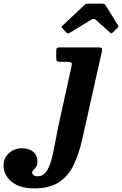

<svg xmlns="http://www.w3.org/2000/svg" viewBox="-248 -782 675 1062"><path d="M118.5 -602.5Q122.5 -598 126 -596.8Q129.5 -595.5 136 -599.5L256.5 -673Q270.5 -682 281.5 -672.5L360 -602.5Q365.5 -598 367.8 -597.5Q370 -597 376.5 -603L401.5 -627.5Q406 -632 406.8 -634.8Q407.5 -637.5 405 -641.5L335.5 -753.5Q332.5 -758.5 328.2 -760.2Q324 -762 314 -762H246.5Q235.5 -762 230 -760.8Q224.5 -759.5 218.5 -753.5L99.5 -642Q93.5 -636 92.5 -633.8Q91.5 -631.5 96.5 -626ZM314 -490.5Q318 -509 315.5 -514.5Q313 -520 288.5 -520H85Q70.5 -520 66.8 -515.5Q63 -511 63 -496V-463Q63 -450.5 66 -445.2Q69 -440 82.5 -440H120.5Q142.5 -440 146.8 -435Q151 -430 147 -413L79 -103.5Q69.5 -61.5 62 -19Q54.5 23.5 46.5 61.5Q38.5 99.5 27.5 129.2Q16.5 159 0.5 176Q-15.5 193 -40 193Q-56 193 -63 186.5Q-70 180 -70 173Q-70 164.5 -62.8 157.8Q-55.5 151 -48.2 140.5Q-41 130 -41 110Q-41 76 -65 57Q-89 38 -127.5 38Q-153.5 38 -176.5 49.8Q-199.5 61.5 -214 83Q-228.5 104.5 -228.5 133.5Q-228.5 165.5 -210 194.5Q-191.5 223.5 -154 241.8Q-116.5 260 -59 260Q26.5 260 78 226Q129.5 192 158.5 132.2Q187.5 72.5 205.5 -5.5Z"/></svg>

Font: Besley
Style: Bold Italic
Weight: 700
Italic angle: -13°
Designer: Owen Earl
Foundry: indestructible type*
Version: Version 2.001